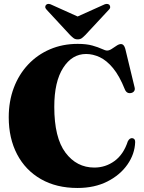

<svg xmlns="http://www.w3.org/2000/svg" viewBox="-20 -940 732 978"><path d="M668.5 -216Q666.5 -155.5 629.2 -102Q592 -48.5 526.8 -15.5Q461.5 17.5 375 17.5Q267 17.5 188.2 -27.8Q109.5 -73 67 -154.2Q24.5 -235.5 24.5 -342.5Q24.5 -424 50.2 -492.5Q76 -561 123.2 -611.2Q170.5 -661.5 234.8 -689Q299 -716.5 375.5 -716.5Q420.5 -716.5 450.5 -708Q480.5 -699.5 498.5 -691Q516.5 -682.5 525.5 -682.5Q536.5 -682.5 549 -690.8Q561.5 -699 573.8 -707.2Q586 -715.5 596 -715.5Q611.5 -715.5 618 -692L665.5 -495.5Q668.5 -484.5 663.8 -476.8Q659 -469 649 -466.5Q626 -461 616 -484.5Q588.5 -553.5 555.8 -593Q523 -632.5 488 -648.8Q453 -665 418.5 -665Q347 -665 301.8 -594.5Q256.5 -524 256.5 -396Q256.5 -238.5 313.5 -162.5Q370.5 -86.5 460.5 -86.5Q517.5 -86.5 563.2 -119.8Q609 -153 631 -220Q640.5 -238.5 655 -236Q669 -233.5 668.5 -216ZM414.5 -761.5Q404.5 -751.5 396.5 -745.5Q388.5 -739.5 375.5 -739.5Q363 -739.5 355 -745.5Q347 -751.5 337 -761.5L217.5 -890.5Q210 -898.5 210.5 -905.2Q211 -912 215.5 -916Q226 -925 245.5 -914.5L375.5 -856L505.5 -914.5Q525 -925 536.5 -916Q540.5 -912 541.2 -905Q542 -898 534.5 -890.5Z"/></svg>

Font: Fraunces 72pt Black
Style: Regular
Weight: 900
Version: Version 1.000;[0bf87f6ff]